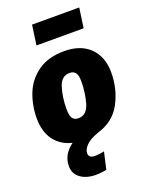

<svg xmlns="http://www.w3.org/2000/svg" viewBox="-186 -874 943 1220"><g transform="rotate(-20 286.0 -264.0)"><path d="M508 -782 489 -648H170L189 -782ZM558 -325Q558 -212 507.5 -118.5Q457 -25 349 6Q286 29 262 56Q238 83 238 106Q238 139 281 139Q308 139 343 131L317 246Q282 254 244 254Q181 254 141 224.5Q101 195 101 143Q101 66 174 12Q97 -7 55 -64.5Q13 -122 13 -211Q13 -298 43.5 -376Q74 -454 143.5 -504Q213 -554 323 -554Q433 -554 495.5 -492.5Q558 -431 558 -325ZM211 -201Q211 -159 223.5 -140.5Q236 -122 263 -122Q320 -122 340 -190.5Q360 -259 360 -338Q360 -377 347 -394.5Q334 -412 307 -412Q251 -412 231 -345.5Q211 -279 211 -201Z"/></g></svg>

Font: Fira Sans Black
Style: Italic
Weight: 900
Italic angle: -8°
Designer: Carrois Corporate & Edenspiekermann AG
Foundry: Carrois Corporate GbR & Edenspiekermann AG
Version: Version 4.203